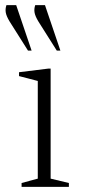

<svg xmlns="http://www.w3.org/2000/svg" viewBox="-20 -727 342 747"><path d="M64 0V-15L127 -32V-412L54 -431V-446L167 -460H177V-32L248 -15V0ZM89 -530 17 -644Q5 -664 2.5 -678Q0 -692 5 -707H43L103 -530ZM201 -530 129 -644Q117 -664 114.5 -678Q112 -692 117 -707H155L215 -530Z"/></svg>

Font: Spectral ExtraLight
Style: Regular
Weight: 275
Designer: Jean-Baptiste Levee
Foundry: Production Type
Version: Version 2.001